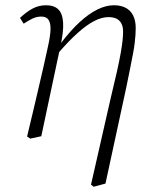

<svg xmlns="http://www.w3.org/2000/svg" viewBox="-20 -520 579 730"><path d="M83 -1Q96 -55 107 -101.5Q118 -148 127.5 -189Q137 -230 146 -269Q155 -308 163 -346Q171 -382 172 -406.5Q173 -431 165 -444Q157 -457 137 -457Q120 -457 105 -450Q90 -443 70 -430L56 -452Q82 -476 105 -488Q128 -500 155 -500Q186 -500 202 -484Q218 -468 220 -433Q222 -398 209 -341L137 -2L95 7ZM326 182 400 -143Q415 -205 424.5 -247.5Q434 -290 439 -318.5Q444 -347 446 -366Q448 -385 448 -401Q448 -427 434 -441Q420 -455 393 -455Q367 -455 338 -440Q309 -425 274.5 -394Q240 -363 197 -313L193 -354H210Q248 -404 283 -436Q318 -468 350.5 -484Q383 -500 413 -500Q439 -500 457.5 -490.5Q476 -481 486 -461.5Q496 -442 496 -413Q496 -400 495 -386.5Q494 -373 492 -355.5Q490 -338 485.5 -315Q481 -292 475 -261Q469 -230 460 -187L381 178L336 190Z"/></svg>

Font: Source Serif 4 Light
Style: Italic
Weight: 300
Italic angle: -12°
Designer: Frank Grießhammer
Foundry: Adobe Systems Incorporated
Version: Version 4.004;hotconv 1.0.116;makeotfexe 2.5.65601